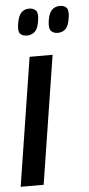

<svg xmlns="http://www.w3.org/2000/svg" viewBox="-65 -775 372 807"><g transform="rotate(-5 121.5 -371.5)"><path d="M86 0H-11L74 -541H171ZM201 -631Q183 -631 173 -641.5Q163 -652 167 -683Q172 -717 185.5 -730Q199 -743 219 -743Q238 -743 247.5 -732Q257 -721 252 -690Q247 -656 234 -643.5Q221 -631 201 -631ZM71 -631Q52 -631 42.5 -641.5Q33 -652 38 -683Q43 -716 56 -729.5Q69 -743 89 -743Q108 -743 118 -732Q128 -721 123 -690Q118 -656 104.5 -643.5Q91 -631 71 -631Z"/></g></svg>

Font: Georama ExtraCondensed SemiBold
Style: Italic
Weight: 600
Width: 2
Italic angle: -9°
Designer: Jean-Baptiste Levee
Foundry: Production Type
Version: Version 1.000